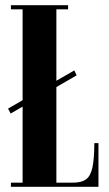

<svg xmlns="http://www.w3.org/2000/svg" viewBox="-20 -719 419 739"><path d="M67 -699H197V-16H348V0H67ZM22 -683V-699H67V-683ZM22 0V-16H67V0ZM261 0V-16Q294 -16 311.5 -29Q329 -42 336 -75.5Q343 -109 343 -168H359V0ZM197 -683V-699H242V-683ZM266 -448 275 -429 21 -282 11 -301Z"/></svg>

Font: Emberly Black
Style: Regular
Weight: 900
Designer: Rajesh Rajput
Foundry: Rajesh Rajput
Version: Version 1.000